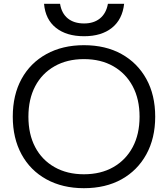

<svg xmlns="http://www.w3.org/2000/svg" viewBox="-20 -977 881 1007"><path d="M420 10Q308 10 223.5 -36.5Q139 -83 93 -167.5Q47 -252 47 -365Q47 -479 93 -563Q139 -647 223.5 -693.5Q308 -740 420 -740Q534 -740 617.5 -693.5Q701 -647 747.5 -563Q794 -479 794 -365Q794 -252 747.5 -167.5Q701 -83 617.5 -36.5Q534 10 420 10ZM420 -63Q509 -63 574.5 -100.5Q640 -138 676 -205.5Q712 -273 712 -365Q712 -457 676 -524.5Q640 -592 574.5 -629.5Q509 -667 420 -667Q332 -667 266 -629.5Q200 -592 164.5 -524.5Q129 -457 129 -365Q129 -273 164.5 -205.5Q200 -138 266 -100.5Q332 -63 420 -63ZM421 -787Q329 -787 273.5 -831Q218 -875 211 -957H295Q303 -907 335.5 -880.5Q368 -854 421 -854Q472 -854 504.5 -880.5Q537 -907 546 -957H631Q622 -875 567 -831Q512 -787 421 -787Z"/></svg>

Font: M PLUS 1
Style: Regular
Weight: 400
Designer: Coji Morishita
Foundry: UNDERFOREST DESIGN
Version: Version 1.001